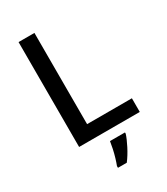

<svg xmlns="http://www.w3.org/2000/svg" viewBox="-225 -813 986 1132"><g transform="rotate(-30 268.0 -246.5)"><path d="M95 0V-714H203V-93H508V0ZM372 70Q363 99 340.5 143Q318 187 292 221H232V209Q239 191 247 164.5Q255 138 261 110Q267 82 270 61H372Z"/></g></svg>

Font: Noto Sans Tamil Medium
Style: Regular
Weight: 500
Designer: Jelle Bosma - Monotype Design Team
Foundry: Monotype Imaging Inc.
Version: Version 2.004; ttfautohint (v1.8.4.7-5d5b)